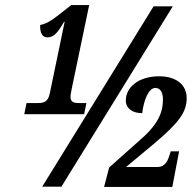

<svg xmlns="http://www.w3.org/2000/svg" viewBox="-20 -739 769 760"><path d="M76 -287H313L322 -331H293C274 -331 259 -334 259 -356C259 -364 262 -376 264 -388L333 -719H262C190 -662 172 -647 139 -640C138 -614 145 -591 167 -591C196 -591 210 -614 234 -653H236L177 -369C170 -335 152 -331 130 -331H85ZM147 0H223L664 -714H588ZM392 1H662L689 -140H656L649 -119C642 -97 629 -78 604 -78H479L587 -168C687 -252 719 -294 719 -351C719 -403 678 -437 610 -437C529 -437 478 -394 478 -341C478 -311 503 -291 543 -291C549 -344 569 -391 595 -391C617 -391 625 -369 625 -345C625 -291 603 -243 530 -181L412 -76Z"/></svg>

Font: Noto Serif Condensed Extra
Style: Italic
Weight: 800
Width: 3
Italic angle: -12°
Designer: Monotype Design Team
Foundry: Monotype Imaging Inc.
Version: Version 1.901